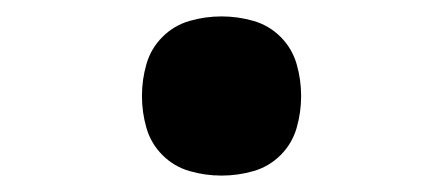

<svg xmlns="http://www.w3.org/2000/svg" viewBox="-20 -457 540 234"><path d="M250 -243Q230 -243 211 -248.5Q192 -254 178 -268Q164 -282 158.5 -301Q153 -320 153 -340Q153 -360 158.5 -379Q164 -398 178 -412Q192 -426 211 -431.5Q230 -437 250 -437Q270 -437 289 -431.5Q308 -426 322 -412Q336 -398 341.5 -379Q347 -360 347 -340Q347 -320 341.5 -301Q336 -282 322 -268Q308 -254 289 -248.5Q270 -243 250 -243Z"/></svg>

Font: Iosevka Web
Style: Bold
Weight: 700
Monospace: yes
Designer: Belleve Invis
Foundry: Belleve Invis
Version: Version 28.0.3; ttfautohint (v1.8.3)